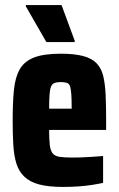

<svg xmlns="http://www.w3.org/2000/svg" viewBox="-20 -730 470 758"><path d="M230 8Q171 8 134 -2Q97 -12 75.5 -33Q54 -54 44.5 -85Q35 -116 32.5 -158.5Q30 -201 30 -254Q30 -325 35 -375Q40 -425 58 -456.5Q76 -488 114.5 -503Q153 -518 220 -518Q273 -518 307.5 -509Q342 -500 361 -480.5Q380 -461 387.5 -430Q395 -399 397 -355.5Q399 -312 399 -254V-217H174Q174 -180 176.5 -158Q179 -136 187.5 -125Q196 -114 214 -111Q232 -108 264 -108Q279 -108 297 -108.5Q315 -109 338 -110.5Q361 -112 387 -114V-8Q369 -4 343.5 0Q318 4 288.5 6Q259 8 230 8ZM263 -288V-301Q263 -337 261.5 -358Q260 -379 256.5 -389.5Q253 -400 243.5 -403Q234 -406 220 -406Q204 -406 194.5 -402Q185 -398 181 -387Q177 -376 175.5 -355Q174 -334 174 -301H273ZM163 -564 82 -705V-710H223L275 -569V-564Z"/></svg>

Font: Saira Condensed ExtraBold
Style: Regular
Weight: 800
Width: 3
Designer: Hector Gatti with collaboration of the Omnibus-Type team
Foundry: Omnibus-Type
Version: Version 1.101